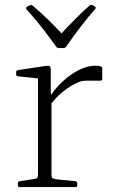

<svg xmlns="http://www.w3.org/2000/svg" viewBox="-20 -763 463 783"><path d="M367 -736Q373 -732 368 -726Q339 -693 310.5 -656Q282 -619 250 -573Q246 -567 238 -567H220Q213 -567 209 -573Q176 -619 147 -655.5Q118 -692 88 -725Q83 -730 89 -734Q92 -737 94.5 -738.5Q97 -740 101 -741Q108 -744 113 -740Q143 -715 175.5 -683.5Q208 -652 241 -616H221Q254 -652 285 -683.5Q316 -715 345 -740Q350 -745 357 -742Q360 -741 362 -739.5Q364 -738 367 -736ZM135 0V-323H190V0ZM397 -441Q397 -434 390 -434H332Q324 -434 315.5 -432.5Q307 -431 298 -427Q268 -414 237 -389.5Q206 -365 181 -329L176 -351Q184 -372 203.5 -396.5Q223 -421 250 -443.5Q277 -466 308 -480.5Q339 -495 369 -495Q397 -495 397 -485ZM60 0Q53 0 53 -7V-16Q53 -23 60 -24L119 -33Q129 -34 132 -38Q135 -42 135 -53V-180H190V-50Q190 -40 193.5 -37Q197 -34 208 -32L288 -24Q295 -23 295 -16V-7Q295 0 287 0ZM135 -323V-468L153 -441L53 -452Q46 -453 46 -460V-469Q46 -476 53 -477L165 -494Q178 -496 182.5 -493Q187 -490 187 -480V-389L190 -371V-323Z"/></svg>

Font: Hahmlet ExtraLight
Style: Regular
Weight: 250
Designer: Minjoo Ham & Mark Frömberg
Foundry: hypertype
Version: Version 1.002